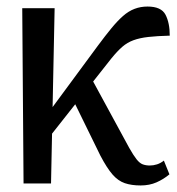

<svg xmlns="http://www.w3.org/2000/svg" viewBox="-20 -561 542 587"><path d="M112 -118 116 -200 279 -421Q302 -452 320.5 -474.5Q339 -497 356 -512Q373 -527 391.5 -534Q410 -541 431 -541Q473 -541 486 -516Q499 -491 499 -452Q460 -451 433.5 -448Q407 -445 388 -438Q369 -431 354 -418Q339 -405 321 -383ZM52 0 48 -536H147L136 0ZM410 6Q382 6 361.5 -1Q341 -8 324 -27.5Q307 -47 287 -85L192 -279L250 -339L375 -109Q388 -86 397.5 -74Q407 -62 416.5 -58.5Q426 -55 438 -55Q449 -55 460 -58.5Q471 -62 481 -70L498 -28Q480 -13 458.5 -3.5Q437 6 410 6Z"/></svg>

Font: Noto Serif SemiCondensed
Style: Regular
Weight: 400
Width: 4
Designer: Monotype Design Team
Foundry: Monotype Imaging Inc.
Version: Version 2.013